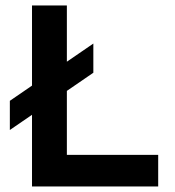

<svg xmlns="http://www.w3.org/2000/svg" viewBox="-20 -674 634 694"><path d="M15.6 -204.1V-309.6L317.4 -516.6V-411.1ZM95.7 0V-654.3H221.7V-114.3H551.8V0Z"/></svg>

Font: Sen SemiBold
Style: Regular
Weight: 600
Designer: Kosal Sen, Philatype
Foundry: Philatype
Version: Version 2.000;gftools[0.9.31]